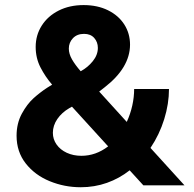

<svg xmlns="http://www.w3.org/2000/svg" viewBox="-20 -748 784 775"><path d="M46.9 -200.2Q46.9 -250 68.1 -289.1Q89.4 -328.1 115.5 -351.6Q141.6 -375 169.9 -393.6L190.4 -406.2Q162.6 -438.5 143.3 -476.1Q124 -513.7 124 -558.6Q124 -606 148.4 -644.5Q172.9 -683.1 216.8 -705.3Q260.7 -727.5 317.4 -727.5Q373.5 -727.5 416 -706.5Q458.5 -685.5 481.7 -649.2Q504.9 -612.8 504.9 -567.4Q504.4 -474.6 402.3 -395.5L380.4 -378.4L491.7 -255.9Q506.3 -287.6 513.9 -321.8Q521.5 -356 521.5 -388.7H662.1Q662.1 -329.1 642.8 -266.8Q623.5 -204.6 587.4 -150.9L724.6 0H558.6L503.4 -60.5Q461.9 -27.8 411.9 -10Q361.8 7.8 305.7 7.8Q240.2 7.8 180.7 -16.6Q121.1 -41 84 -88.1Q46.9 -135.3 46.9 -200.2ZM308.6 -119.1Q366.7 -119.1 416.5 -157.2L270.5 -317.4L259.8 -311.5Q229.5 -293.9 211.4 -267.6Q193.4 -241.2 193.4 -211.9Q193.4 -186 208.3 -164.8Q223.1 -143.6 249.5 -131.3Q275.9 -119.1 308.6 -119.1ZM305.7 -460.4 306.6 -460.9Q334.5 -476.1 354.7 -501.2Q375 -526.4 375 -554.7Q375 -578.1 360.4 -594.7Q345.7 -611.3 319.3 -611.3Q291 -611.3 274.4 -593.8Q257.8 -576.2 257.8 -551.8Q257.8 -530.8 270.5 -508.5Q283.2 -486.3 305.7 -460.4Z"/></svg>

Font: Reddit Sans Vanilla ExtraBold
Style: Regular
Weight: 800
Designer: Stephen Hutchings
Foundry: Reddit
Version: Version 1.013